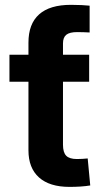

<svg xmlns="http://www.w3.org/2000/svg" viewBox="-20 -750 411 774"><path d="M94.7 -425.8V-578.1Q94.7 -653.8 137.7 -692.1Q180.7 -730.5 266.1 -730.5Q290 -730.5 309.1 -729.5Q328.1 -728.5 341.3 -727.1V-619.1Q332 -619.6 317.9 -620.1Q303.7 -620.6 291 -620.6Q260.7 -620.6 247.3 -609.9Q233.9 -599.1 233.9 -575.2V-425.8ZM260.3 3.4Q179.7 3.4 137.2 -34.7Q94.7 -72.8 94.7 -144V-480.5H233.9V-166.5Q233.9 -135.7 246.8 -122.3Q259.8 -108.9 290 -108.9Q300.3 -108.9 312.7 -109.6Q325.2 -110.4 333.5 -111.3L343.8 -2.4Q326.7 0.5 304.7 2Q282.7 3.4 260.3 3.4ZM18.1 -420.4V-529.3H339.4V-420.4Z"/></svg>

Font: Inter Cardless Tabular Bold
Style: Bold
Weight: 700
Designer: Rasmus Andersson
Foundry: rsms
Version: Version 4.000;git-4fc901f